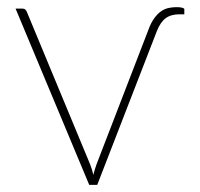

<svg xmlns="http://www.w3.org/2000/svg" viewBox="-20 -517 558 537"><path d="M395 -433.5Q402.5 -454 411.8 -466.5Q421 -479 431 -485.8Q441 -492.5 452 -494.8Q463 -497 474 -497Q485 -497 490.2 -495.2Q495.5 -493.5 495.5 -491.5V-477H482Q458 -477 443.2 -466Q428.5 -455 418.5 -429.5L252 0H229.5L23.5 -493H42.5Q48 -493 51 -490Q54 -487 55 -484L232 -57.5Q238 -42 241 -28Q245 -43.5 250 -57.5Z"/></svg>

Font: Lato 2
Style: Regular
Weight: 200
Designer: Lukasz Dziedzic with Adam Twardoch and Botio Nikoltchev
Foundry: tyPoland Lukasz Dziedzic
Version: Version 2.015; 2015-08-06; http://www.latofonts.com/